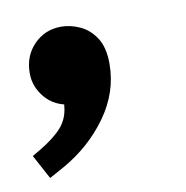

<svg xmlns="http://www.w3.org/2000/svg" viewBox="-67 -186 375 388"><g transform="rotate(-10 120.5 7.5)"><path d="M6.8 156.2 -20 106.4 -3.4 96.7Q26.9 78.6 42.2 61.3Q57.6 43.9 60.1 19L62.5 -2.9L74.2 17.1Q41 13.7 22 -8.8Q2.9 -31.2 2.9 -59.1Q2.9 -94.7 25.6 -117.9Q48.3 -141.1 81.5 -141.1Q100.6 -141.1 119.9 -132.3Q139.2 -123.5 152.1 -103.8Q165 -84 165 -50.3Q165 7.8 128.9 58.1Q92.8 108.4 36.1 140.1Z"/></g></svg>

Font: Schibsted Grotesk Medium
Style: Italic
Weight: 500
Italic angle: -12°
Designer: Bakken & Baeck AS, Henrik Kongsvoll
Foundry: Schibsted ASA
Version: Version 1.100;gftools[0.9.25]